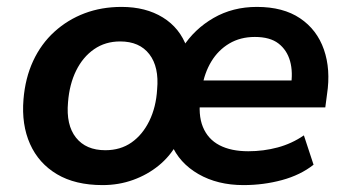

<svg xmlns="http://www.w3.org/2000/svg" viewBox="-20 -526 1011 556"><path d="M277 10Q198 10 145 -21.5Q92 -53 67 -109Q42 -165 48 -238Q53 -300 76 -349.5Q99 -399 137.5 -434Q176 -469 225 -487.5Q274 -506 332 -506Q402 -506 451.5 -475.5Q501 -445 521 -389H509Q543 -442 598.5 -474Q654 -506 724 -506Q800 -506 849 -473Q898 -440 918 -382.5Q938 -325 927 -253L922 -215H536L547 -293H839L822 -275Q829 -317 820 -349Q811 -381 786.5 -400Q762 -419 718 -419Q676 -419 644 -400Q612 -381 592 -348Q572 -315 565 -272L561 -247Q553 -194 567.5 -158.5Q582 -123 615.5 -105.5Q649 -88 699 -88Q743 -88 784 -99Q825 -110 860 -134L888 -49Q850 -19 796.5 -4.5Q743 10 685 10Q610 10 554.5 -22Q499 -54 476 -109H492Q472 -73 439.5 -46.5Q407 -20 365.5 -5Q324 10 277 10ZM285 -91Q329 -91 361 -113.5Q393 -136 412.5 -176Q432 -216 435 -267Q441 -332 412.5 -369Q384 -406 328 -406Q285 -406 252.5 -383.5Q220 -361 200.5 -321.5Q181 -282 177 -230Q171 -164 200 -127.5Q229 -91 285 -91Z"/></svg>

Font: Nunito Sans 9pt
Style: Bold Italic
Weight: 700
Italic angle: -9°
Version: Version 3.101;gftools[0.9.27]